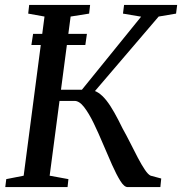

<svg xmlns="http://www.w3.org/2000/svg" viewBox="-20 -763 742 783"><path d="M108 -579.5 115 -625H334.5L328 -579.5ZM500.5 0Q486.5 0 470.8 -25.2Q455 -50.5 437 -90.8Q419 -131 400.2 -175.8Q381.5 -220.5 362 -260.8Q342.5 -301 323 -326.2Q303.5 -351.5 284 -351.5H192.5L198 -397H314L555.5 -695L481.5 -707.5L486 -743H702.5L698 -707.5L627 -695.5L338.5 -358L344.5 -396Q363.5 -396 380.5 -385Q397.5 -374 413.8 -353.5Q430 -333 446.2 -304Q462.5 -275 480 -239Q496 -210.5 511.8 -179Q527.5 -147.5 542.5 -119Q557.5 -90.5 570.8 -70.8Q584 -51 594.5 -46.5L637.5 -35L634 0ZM1.5 0 5.5 -32.5 76.5 -46.5 161.5 -695.5 95 -707.5 99 -743H347.5L343.5 -707.5L268 -695.5L182.5 -46.5L259 -32.5L255.5 0Z"/></svg>

Font: Merriweather 60pt
Style: Italic
Weight: 400
Italic angle: -7.8°
Version: Version 2.101